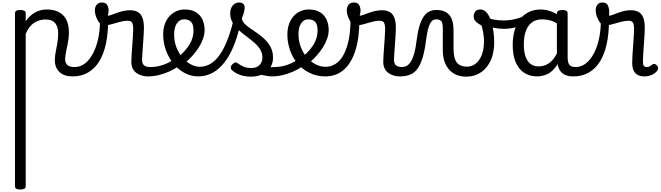

<svg xmlns="http://www.w3.org/2000/svg" viewBox="-20 -595 5292 1538"><path d="M142 923Q121 923 110.5 916.5Q100 910 100 897V-489Q100 -502 110.5 -508.5Q121 -515 142 -515Q164 -515 175 -508.5Q186 -502 186 -489V-424Q205 -453 231 -474.5Q257 -496 289 -507.5Q321 -519 356 -519Q408 -519 447.5 -500Q487 -481 509.5 -440.5Q532 -400 532 -334Q532 -310 529 -286.5Q526 -263 521.5 -240.5Q517 -218 512.5 -197Q508 -176 505 -156.5Q502 -137 502 -120Q502 -91 519 -74.5Q536 -58 579 -58Q593 -58 599.5 -46.5Q606 -35 604.5 -20.5Q603 -6 592 5.5Q581 17 560 17Q493 17 456 -18.5Q419 -54 419 -115Q419 -131 421.5 -150.5Q424 -170 428.5 -191.5Q433 -213 437 -236Q441 -259 443.5 -281.5Q446 -304 446 -326Q446 -379 422.5 -409Q399 -439 344 -439Q322 -439 299.5 -433Q277 -427 256 -414Q235 -401 217.5 -379Q200 -357 186 -325V897Q186 910 175 916.5Q164 923 142 923Z M560 17Q541 17 534.5 5.5Q528 -6 532 -20.5Q536 -35 548 -46.5Q560 -58 579 -58Q624 -58 661 -87Q698 -116 725 -167Q752 -218 766.5 -285.5Q781 -353 781 -429Q781 -441 791 -446.5Q801 -452 813.5 -452Q826 -452 836 -446.5Q846 -441 846 -429Q846 -327 828.5 -245Q811 -163 775.5 -104.5Q740 -46 686 -14.5Q632 17 560 17Z M1163 17Q1140 17 1117 10.5Q1094 4 1074.5 -9.5Q1055 -23 1043.5 -45.5Q1032 -68 1032 -100Q1032 -125 1034.5 -159Q1037 -193 1039.5 -230.5Q1042 -268 1044.5 -302Q1047 -336 1047 -361Q1047 -400 1037.5 -414.5Q1028 -429 1002 -429Q974 -429 938 -419Q902 -409 868 -399.5Q834 -390 813 -390Q795 -390 778.5 -409.5Q762 -429 751 -457.5Q740 -486 740 -513Q740 -531 746.5 -545Q753 -559 765.5 -567Q778 -575 796 -575Q827 -575 838.5 -555Q850 -535 850 -510Q850 -499 848 -488Q846 -477 843 -469Q853 -469 871.5 -475.5Q890 -482 914 -491Q938 -500 965.5 -506.5Q993 -513 1020 -513Q1060 -513 1085 -498Q1110 -483 1121.5 -451.5Q1133 -420 1133 -369Q1133 -346 1130.5 -310.5Q1128 -275 1125.5 -237Q1123 -199 1120.5 -166Q1118 -133 1118 -115Q1118 -84 1135 -71Q1152 -58 1182 -58Q1196 -58 1203 -46.5Q1210 -35 1208.5 -20.5Q1207 -6 1196 5.5Q1185 17 1163 17Z M1165 17Q1146 17 1139.5 5.5Q1133 -6 1137 -20.5Q1141 -35 1153 -46.5Q1165 -58 1184 -58Q1240 -58 1291.5 -77Q1343 -96 1380 -124Q1394 -133 1404 -128Q1414 -123 1419 -110.5Q1424 -98 1422.5 -84.5Q1421 -71 1410 -64Q1378 -41 1336.5 -22.5Q1295 -4 1251 6.5Q1207 17 1165 17Z M1384 -121Q1406 -136 1425.5 -153.5Q1445 -171 1461 -189Q1483 -214 1498.5 -239.5Q1514 -265 1522 -292.5Q1530 -320 1530 -349Q1530 -401 1510 -420.5Q1490 -440 1456 -440Q1442 -440 1435.5 -452Q1429 -464 1429.5 -479.5Q1430 -495 1437.5 -507Q1445 -519 1459 -519Q1516 -519 1551.5 -496Q1587 -473 1603 -435.5Q1619 -398 1619 -355Q1619 -321 1606.5 -285Q1594 -249 1572 -214.5Q1550 -180 1521 -148Q1500 -124 1476 -103Q1452 -82 1426 -64Z M1567 17Q1523 17 1481.5 0Q1440 -17 1405 -48Q1370 -79 1343.5 -121.5Q1317 -164 1302 -214.5Q1287 -265 1287 -321Q1287 -355 1295 -385.5Q1303 -416 1318.5 -440.5Q1334 -465 1355.5 -482.5Q1377 -500 1403 -509.5Q1429 -519 1459 -519Q1468 -519 1472.5 -507Q1477 -495 1476 -479.5Q1475 -464 1469.5 -452Q1464 -440 1455 -440Q1436 -440 1421.5 -431.5Q1407 -423 1396.5 -407.5Q1386 -392 1380.5 -369.5Q1375 -347 1375 -319Q1375 -262 1393.5 -215Q1412 -168 1442.5 -133Q1473 -98 1509 -79Q1545 -60 1580 -60Q1628 -60 1669.5 -86Q1711 -112 1746 -164.5Q1781 -217 1809.5 -295.5Q1838 -374 1860 -478Q1862 -487 1877 -487.5Q1892 -488 1906 -481Q1920 -474 1917 -459Q1895 -341 1861.5 -251.5Q1828 -162 1783.5 -102.5Q1739 -43 1685 -13Q1631 17 1567 17Z M2158 17Q2134 17 2109.5 11.5Q2085 6 2061.5 3.5Q2038 1 2013 12L2034 -16Q2069 -34 2093.5 -43Q2118 -52 2137.5 -55Q2157 -58 2177 -58Q2186 -58 2188 -46.5Q2190 -35 2186 -20.5Q2182 -6 2174.5 5.5Q2167 17 2158 17ZM1989 19Q1943 19 1903 5Q1863 -9 1835 -36Q1828 -44 1828.5 -56Q1829 -68 1843 -81Q1854 -92 1863 -94.5Q1872 -97 1883 -89Q1909 -70 1933.5 -60Q1958 -50 1995 -50Q2035 -50 2058.5 -73.5Q2082 -97 2082 -135Q2082 -171 2063.5 -200Q2045 -229 2015.5 -254.5Q1986 -280 1953 -304.5Q1920 -329 1890.5 -356Q1861 -383 1842.5 -415.5Q1824 -448 1824 -488Q1824 -526 1844 -550.5Q1864 -575 1895 -575Q1916 -575 1928 -564.5Q1940 -554 1940 -535Q1940 -519 1934.5 -497.5Q1929 -476 1918 -450Q1918 -428 1936 -408.5Q1954 -389 1982.5 -369.5Q2011 -350 2042.5 -328Q2074 -306 2102.5 -278.5Q2131 -251 2149 -215.5Q2167 -180 2167 -133Q2167 -66 2118.5 -23.5Q2070 19 1989 19Z M2159 17Q2140 17 2133.5 5.5Q2127 -6 2131 -20.5Q2135 -35 2147 -46.5Q2159 -58 2178 -58Q2234 -58 2285.5 -77Q2337 -96 2374 -124Q2388 -133 2398 -128Q2408 -123 2413 -110.5Q2418 -98 2416.5 -84.5Q2415 -71 2404 -64Q2372 -41 2330.5 -22.5Q2289 -4 2245 6.5Q2201 17 2159 17Z M2378 -121Q2400 -136 2419.5 -153.5Q2439 -171 2455 -189Q2477 -214 2492.5 -239.5Q2508 -265 2516 -292.5Q2524 -320 2524 -349Q2524 -401 2504 -420.5Q2484 -440 2450 -440Q2436 -440 2429.5 -452Q2423 -464 2423.5 -479.5Q2424 -495 2431.5 -507Q2439 -519 2453 -519Q2510 -519 2545.5 -496Q2581 -473 2597 -435.5Q2613 -398 2613 -355Q2613 -321 2600.5 -285Q2588 -249 2566 -214.5Q2544 -180 2515 -148Q2494 -124 2470 -103Q2446 -82 2420 -64Z M2587 17Q2533 17 2486.5 0Q2440 -17 2402 -48Q2364 -79 2337.5 -121.5Q2311 -164 2296.5 -214.5Q2282 -265 2282 -321Q2282 -355 2290 -385.5Q2298 -416 2313 -440.5Q2328 -465 2349.5 -482.5Q2371 -500 2397 -509.5Q2423 -519 2453 -519Q2467 -519 2473.5 -507Q2480 -495 2479.5 -479.5Q2479 -464 2471 -452Q2463 -440 2449 -440Q2432 -440 2418 -432.5Q2404 -425 2393.5 -410Q2383 -395 2377 -373.5Q2371 -352 2371 -323Q2371 -266 2389.5 -218Q2408 -170 2439 -134.5Q2470 -99 2508.5 -79.5Q2547 -60 2587 -60Q2649 -60 2694 -104.5Q2739 -149 2763.5 -234.5Q2788 -320 2788 -443Q2788 -457 2798.5 -463.5Q2809 -470 2823.5 -469.5Q2838 -469 2848.5 -461.5Q2859 -454 2859 -440Q2859 -288 2825.5 -186Q2792 -84 2731 -33.5Q2670 17 2587 17Z M3181 17Q3158 17 3135 10.5Q3112 4 3092.5 -9.5Q3073 -23 3061.5 -45.5Q3050 -68 3050 -100Q3050 -125 3052.5 -159Q3055 -193 3057.5 -230.5Q3060 -268 3062.5 -302Q3065 -336 3065 -361Q3065 -400 3055.5 -414.5Q3046 -429 3020 -429Q2992 -429 2956 -419Q2920 -409 2886 -399.5Q2852 -390 2831 -390Q2813 -390 2796.5 -409.5Q2780 -429 2769 -457.5Q2758 -486 2758 -513Q2758 -531 2764.5 -545Q2771 -559 2783.5 -567Q2796 -575 2814 -575Q2845 -575 2856.5 -555Q2868 -535 2868 -510Q2868 -499 2866 -488Q2864 -477 2861 -469Q2871 -469 2889.5 -475.5Q2908 -482 2932 -491Q2956 -500 2983.5 -506.5Q3011 -513 3038 -513Q3078 -513 3103 -498Q3128 -483 3139.5 -451.5Q3151 -420 3151 -369Q3151 -346 3148.5 -310.5Q3146 -275 3143.5 -237Q3141 -199 3138.5 -166Q3136 -133 3136 -115Q3136 -84 3153 -71Q3170 -58 3200 -58Q3214 -58 3221 -46.5Q3228 -35 3226.5 -20.5Q3225 -6 3214 5.5Q3203 17 3181 17Z M3183 17Q3174 17 3170 5.5Q3166 -6 3168 -20.5Q3170 -35 3178 -46.5Q3186 -58 3201 -58Q3225 -58 3243.5 -71Q3262 -84 3276 -110Q3290 -136 3300 -174Q3310 -212 3316 -263Q3325 -337 3339.5 -385.5Q3354 -434 3374 -462.5Q3394 -491 3419 -503Q3444 -515 3474 -515Q3483 -515 3487.5 -503.5Q3492 -492 3491.5 -477.5Q3491 -463 3486 -451.5Q3481 -440 3472 -440Q3460 -440 3448.5 -433.5Q3437 -427 3427 -409.5Q3417 -392 3408.5 -359.5Q3400 -327 3393 -275Q3382 -185 3363.5 -127.5Q3345 -70 3319.5 -38.5Q3294 -7 3260 5Q3226 17 3183 17Z M3712 19Q3672 19 3638.5 5.5Q3605 -8 3580 -34.5Q3555 -61 3541 -101Q3527 -141 3527 -193V-369Q3527 -411 3515 -425.5Q3503 -440 3472 -440Q3456 -440 3447.5 -451.5Q3439 -463 3439 -477.5Q3439 -492 3447.5 -503.5Q3456 -515 3474 -515Q3510 -515 3536.5 -505Q3563 -495 3580 -474Q3597 -453 3605 -422Q3613 -391 3613 -349V-211Q3613 -169 3619.5 -140Q3626 -111 3639.5 -94Q3653 -77 3673.5 -69Q3694 -61 3722 -61Q3743 -61 3762.5 -69Q3782 -77 3799 -92.5Q3816 -108 3829 -132.5Q3842 -157 3849.5 -189.5Q3857 -222 3857 -264Q3857 -296 3851.5 -328.5Q3846 -361 3838 -390Q3808 -406 3791 -422.5Q3774 -439 3774 -466Q3774 -483 3785.5 -501Q3797 -519 3827 -519Q3857 -519 3878 -494.5Q3899 -470 3912.5 -430Q3926 -390 3932.5 -344Q3939 -298 3939 -255Q3939 -213 3930.5 -172.5Q3922 -132 3904 -97.5Q3886 -63 3859 -37Q3832 -11 3795.5 4Q3759 19 3712 19Z M4017 -364Q3975 -364 3932.5 -373Q3890 -382 3851 -403Q3844 -407 3842.5 -418Q3841 -429 3843.5 -441Q3846 -453 3851 -460Q3856 -467 3862 -464Q3892 -447 3932 -439Q3972 -431 4015 -431Q4049 -431 4084.5 -437.5Q4120 -444 4153.5 -456.5Q4187 -469 4213 -488Q4220 -492 4226.5 -479Q4233 -466 4234 -449.5Q4235 -433 4227 -428Q4178 -396 4123.5 -380Q4069 -364 4017 -364Z M4282 17Q4225 17 4181 -10.5Q4137 -38 4112 -94Q4087 -150 4087 -235Q4087 -287 4097 -331Q4107 -375 4125.5 -410Q4144 -445 4171.5 -469Q4199 -493 4234 -506Q4269 -519 4311 -519Q4352 -519 4395 -503Q4438 -487 4472 -461V-386Q4432 -418 4395.5 -429Q4359 -440 4320 -440Q4294 -440 4271.5 -432Q4249 -424 4231.5 -408Q4214 -392 4201.5 -368Q4189 -344 4182.5 -312Q4176 -280 4176 -239Q4176 -184 4189 -144.5Q4202 -105 4228.5 -84Q4255 -63 4295 -63Q4331 -63 4362.5 -79.5Q4394 -96 4420.5 -132.5Q4447 -169 4466 -229L4482 -168Q4459 -91 4425.5 -51Q4392 -11 4354.5 3Q4317 17 4282 17ZM4572 17Q4538 17 4513 7.5Q4488 -2 4472 -21.5Q4456 -41 4448.5 -70.5Q4441 -100 4441 -140V-486Q4441 -501 4452 -508Q4463 -515 4485 -515Q4506 -515 4516.5 -508.5Q4527 -502 4527 -488V-140Q4527 -95 4540.5 -76.5Q4554 -58 4591 -58Q4600 -58 4604.5 -46.5Q4609 -35 4607.5 -20.5Q4606 -6 4597.5 5.5Q4589 17 4572 17Z M4572 17Q4553 17 4546.5 5.5Q4540 -6 4544 -20.5Q4548 -35 4560 -46.5Q4572 -58 4591 -58Q4636 -58 4673 -87Q4710 -116 4737 -167Q4764 -218 4778.5 -285.5Q4793 -353 4793 -429Q4793 -441 4803 -446.5Q4813 -452 4825.5 -452Q4838 -452 4848 -446.5Q4858 -441 4858 -429Q4858 -327 4840.5 -245Q4823 -163 4787.5 -104.5Q4752 -46 4698 -14.5Q4644 17 4572 17Z M5144 17Q5118 17 5099 10Q5080 3 5068 -10.5Q5056 -24 5050 -44.5Q5044 -65 5044 -91Q5044 -119 5046.5 -155Q5049 -191 5051.5 -229Q5054 -267 5056.5 -301.5Q5059 -336 5059 -361Q5059 -400 5049.5 -414.5Q5040 -429 5014 -429Q4986 -429 4950 -419Q4914 -409 4880 -399.5Q4846 -390 4825 -390Q4807 -390 4790.5 -409.5Q4774 -429 4763 -457.5Q4752 -486 4752 -513Q4752 -531 4758 -545Q4764 -559 4775.5 -567Q4787 -575 4805 -575Q4838 -575 4849 -552Q4860 -529 4860 -498Q4860 -491 4860 -484Q4860 -477 4859 -469Q4871 -469 4898 -480Q4925 -491 4960.5 -502Q4996 -513 5032 -513Q5072 -513 5097 -498Q5122 -483 5133.5 -451.5Q5145 -420 5145 -369Q5145 -346 5142.5 -310.5Q5140 -275 5137.5 -235.5Q5135 -196 5132.5 -161Q5130 -126 5130 -103Q5130 -77 5137.5 -67.5Q5145 -58 5160 -58Q5170 -58 5178 -61Q5186 -64 5193.5 -69.5Q5201 -75 5208 -80Q5216 -86 5226 -82Q5236 -78 5243 -70Q5251 -60 5251.5 -50Q5252 -40 5247 -31Q5236 -16 5219.5 -5Q5203 6 5183.5 11.5Q5164 17 5144 17Z"/></svg>

Font: Playwrite FR Trad
Style: Regular
Weight: 400
Designer: Veronika Burian, José Scaglione
Foundry: TypeTogether
Version: Version 1.000